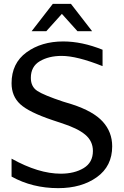

<svg xmlns="http://www.w3.org/2000/svg" viewBox="-20 -958 642 996"><path d="M458 -796H382L301 -886L220 -796H144L254 -938H348ZM562 -199Q562 -96 482.5 -39Q403 18 282 18Q148 18 40 -42V-135Q180 -57 295 -57Q366 -57 414 -86Q462 -115 462 -175Q462 -226 422 -259.5Q382 -293 297 -320L252 -335Q130 -376 85 -417.5Q40 -459 40 -526Q40 -630 117.5 -686.5Q195 -743 308 -743Q405 -743 512 -700V-615Q379 -668 300 -668Q233 -668 186.5 -640.5Q140 -613 140 -554Q140 -508 174 -486Q208 -464 307 -431L353 -417Q464 -381 513 -327Q562 -273 562 -199Z"/></svg>

Font: AbakuTLSymSans
Style: Regular
Weight: 400
Version: Version 2007.05.04